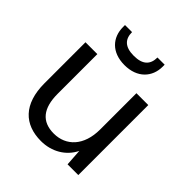

<svg xmlns="http://www.w3.org/2000/svg" viewBox="-195 -824 962 962"><g transform="rotate(45 286.0 -342.5)"><path d="M250 12C326 12 390 -26 421 -89L427 0H503V-496H419V-239C419 -124 356 -60 269 -60C184 -60 142 -112 142 -215V-496H58V-206C58 -58 133 12 250 12ZM277 -553C368 -553 418 -610 418 -683V-697H367C367 -648 341 -619 277 -619C213 -619 187 -648 187 -697H137V-683C137 -610 185 -553 277 -553Z"/></g></svg>

Font: Rootstock Sans Body
Style: Regular
Weight: 400
Designer: Colophon Foundry, Jonny Pinhorn
Foundry: Colophon Foundry
Version: Version 1.200;FEAKit 1.0